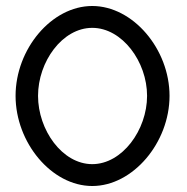

<svg xmlns="http://www.w3.org/2000/svg" viewBox="-20 -610 624 641"><path d="M288 11C424 11 546 -134 546 -290C546 -446 424 -590 288 -590C152 -590 32 -446 32 -290C32 -134 152 11 288 11ZM288 -517C388 -517 471 -404 471 -290C471 -176 388 -62 288 -62C188 -62 107 -176 107 -290C107 -404 188 -517 288 -517Z"/></svg>

Font: Charger Pro
Style: LitNar
Weight: 300
Designer: Jasper
Foundry: Cannot Into Space Fonts
Version: Version 1.09